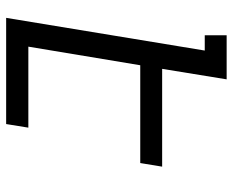

<svg xmlns="http://www.w3.org/2000/svg" viewBox="-88 -688 775 640"><g transform="rotate(90 300.0 -367.5)"><path d="M39 0 148 -662H97V-735H244L209 -520H535L523 -447H197L135 -74H405L393 0Z"/></g></svg>

Font: Iosevka HT Extended
Style: Italic
Weight: 400
Width: 7
Italic angle: -9°
Monospace: yes
Designer: Belleve Invis
Foundry: Belleve Invis
Version: Version 32.3.0; ttfautohint (v1.8.4)